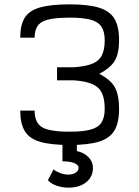

<svg xmlns="http://www.w3.org/2000/svg" viewBox="-20 -652 640 882"><path d="M300 14Q214 14 164.5 -0.5Q115 -15 94 -49.5Q73 -84 73 -144H139Q139 -88 173.5 -67.5Q208 -47 300 -47Q361 -47 396 -56.5Q431 -66 446 -89Q461 -112 461 -152Q461 -198 448 -225Q435 -252 404.5 -265.5Q374 -279 320 -283H242V-343H320Q374 -347 404.5 -359.5Q435 -372 448 -398Q461 -424 461 -467Q461 -507 446 -529.5Q431 -552 396 -561.5Q361 -571 300 -571Q208 -571 173.5 -551.5Q139 -532 139 -479H73Q73 -538 94 -571Q115 -604 164.5 -618Q214 -632 300 -632Q386 -632 435.5 -616.5Q485 -601 506 -565.5Q527 -530 527 -467Q527 -407 507.5 -373.5Q488 -340 436 -313Q488 -286 507.5 -251Q527 -216 527 -152Q527 -89 506 -53Q485 -17 435.5 -1.5Q386 14 300 14ZM294 210Q266 210 240 201Q214 192 200 176L226 126Q238 136 256.5 143Q275 150 294 150Q315 150 328 141Q341 132 341 119Q341 105 320.5 97Q300 89 267 89V-5H333V42Q366 49 386.5 70Q407 91 407 119Q407 160 376 185Q345 210 294 210Z"/></svg>

Font: Victor Mono Light
Style: Regular
Weight: 300
Monospace: yes
Designer: Rune Bjørnerås
Version: Version 1.561;gftools[0.9.30]